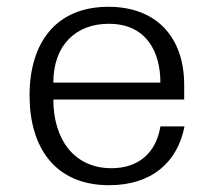

<svg xmlns="http://www.w3.org/2000/svg" viewBox="-20 -532 629 565"><path d="M67 -251C67 -98 142 13 301 13C425 13 502 -53 523 -160H452C440 -85 390 -37 308 -37C198 -37 137 -122 137 -239H522V-282C522 -423 440 -512 299 -512C146 -512 67 -408 67 -251ZM137 -289C137 -400 204 -462 300 -462C412 -462 452 -378 452 -289Z"/></svg>

Font: Perun Light
Style: Regular
Weight: 300
Foundry: Copyright (c) Stefan Peev, Context Ltd, 2016
Version: Version 1.089